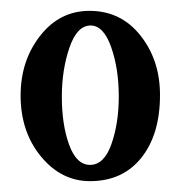

<svg xmlns="http://www.w3.org/2000/svg" viewBox="-20 -610 333 354"><path d="M146 -276Q93 -276 55.5 -321.5Q18 -367 18 -434Q18 -498 54 -544Q90 -590 145 -590Q203 -590 239 -544.5Q275 -499 275 -435Q275 -362 240.5 -319Q206 -276 146 -276ZM146 -306Q172 -306 185.5 -344.5Q199 -383 199 -432Q199 -483 185 -523Q171 -563 147 -563Q122 -563 108 -522Q94 -481 94 -432Q94 -380 107.5 -343Q121 -306 146 -306Z"/></svg>

Font: Junicode Cond Medium
Style: Regular
Weight: 500
Width: 3
Designer: Peter S. Baker
Version: Version 2.201